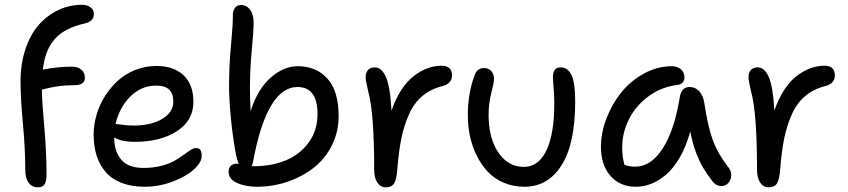

<svg xmlns="http://www.w3.org/2000/svg" viewBox="-20 -780 3587 812"><path d="M141.1 12.2Q115.2 12.2 101.1 -7.1Q86.9 -26.4 86.9 -62Q86.9 -148.9 76.9 -256.8Q66.9 -364.7 66.9 -436Q66.9 -511.2 87.9 -573.2Q108.9 -635.3 144.5 -675.5Q180.2 -715.8 227.3 -737.8Q274.4 -759.8 327.1 -759.8Q346.7 -759.8 361.8 -749.8Q377 -739.7 377 -721.2Q377 -689.9 339.8 -681.2Q293.9 -670.9 261.2 -653.3Q228.5 -635.7 208 -610.6Q187.5 -585.4 176.8 -555.4Q166 -525.4 161.1 -485.8Q225.1 -498 284.2 -498Q310.5 -498 324.7 -485.1Q338.9 -472.2 338.9 -451.2Q338.9 -421.4 299.8 -419.9Q276.4 -419.4 256.3 -418.2Q236.3 -417 220 -414.3Q203.6 -411.6 195.3 -409.9Q187 -408.2 172.9 -404.8Q158.7 -401.4 157.2 -400.9V-395Q157.2 -357.9 167 -247.1Q176.8 -136.2 176.8 -43.9Q176.8 -12.2 168.2 0Q159.7 12.2 141.1 12.2Z M591.8 9.8Q536.6 9.8 494.6 -6.3Q452.6 -22.5 427 -52.2Q401.4 -82 388.7 -121.6Q376 -161.1 376 -210Q376 -251 387.7 -292.5Q399.4 -334 422.6 -371.3Q445.8 -408.7 477.3 -437.7Q508.8 -466.8 551.5 -483.9Q594.2 -501 641.6 -501Q713.9 -501 755.9 -462.2Q797.9 -423.3 797.9 -349.1Q797.9 -270.5 728.3 -225.3Q658.7 -180.2 550.8 -180.2Q491.7 -180.2 462.9 -199.2V-198.2Q462.9 -140.1 492.7 -105Q522.5 -69.8 586.9 -69.8Q627 -69.8 661.1 -78.4Q695.3 -86.9 716.8 -99.4Q738.3 -111.8 755.1 -124.3Q772 -136.7 785.4 -145.3Q798.8 -153.8 808.6 -153.8Q821.8 -153.8 827.4 -145.8Q833 -137.7 833 -120.1Q833 -93.3 799.8 -63.2Q766.6 -33.2 709.5 -11.7Q652.3 9.8 591.8 9.8ZM639.6 -418Q577.6 -418 531.2 -371.8Q484.9 -325.7 468.8 -255.9Q473.1 -255.9 496.6 -252.4Q520 -249 543.9 -249Q618.7 -249 665.8 -277.1Q712.9 -305.2 712.9 -350.1Q712.9 -384.3 695.3 -401.1Q677.7 -418 639.6 -418Z M1066.9 9.8Q1018.6 9.8 982.7 -6.1Q946.8 -22 946.8 -54.2Q946.8 -70.3 956.5 -79.1Q966.3 -87.9 982.9 -87.9Q986.8 -87.9 989.7 -86.9Q982.4 -104 978 -126Q963.9 -201.7 956.3 -282Q948.7 -362.3 948.7 -416Q948.7 -501.5 957 -589.8Q965.3 -678.2 964.8 -711.9Q963.9 -731.9 972.9 -745.4Q981.9 -758.8 999 -758.8Q1022.5 -758.8 1037.6 -739Q1052.7 -719.2 1052.7 -683.1Q1052.7 -652.3 1044.9 -569.6Q1037.1 -486.8 1037.1 -405.8Q1037.1 -362.8 1040 -310.1Q1069.8 -403.8 1125 -451.9Q1180.2 -500 1238.8 -500Q1317.4 -500 1364.7 -447.5Q1412.1 -395 1412.1 -289.1Q1412.1 -221.7 1383.1 -164.3Q1354 -106.9 1305.7 -69.6Q1257.3 -32.2 1195.3 -11.2Q1133.3 9.8 1066.9 9.8ZM1049.8 -94.2Q1048.3 -84.5 1043.9 -77.1H1054.7Q1127.4 -77.1 1187.3 -101.3Q1247.1 -125.5 1284.9 -176.5Q1322.8 -227.5 1322.8 -297.9Q1322.8 -412.1 1237.8 -412.1Q1108.4 -412.1 1049.8 -94.2Z M1611.8 12.2Q1588.9 12.2 1575.7 -8.1Q1562.5 -28.3 1562.5 -61Q1562.5 -302.2 1537.6 -392.1Q1526.4 -438.5 1526.4 -454.1Q1526.4 -472.7 1536.4 -483.9Q1546.4 -495.1 1565.4 -495.1Q1594.2 -495.1 1612.3 -453.9Q1630.4 -412.6 1635.7 -312Q1652.8 -362.3 1677.7 -400.1Q1702.6 -438 1731.2 -459.5Q1759.8 -481 1788.8 -491.5Q1817.9 -502 1847.7 -502Q1891.6 -502 1891.6 -460.9Q1891.6 -426.8 1851.6 -416Q1801.8 -403.8 1766.4 -374Q1731 -344.2 1709.7 -296.6Q1688.5 -249 1677.5 -195.1Q1666.5 -141.1 1660.6 -67.9Q1657.2 -20.5 1646.7 -4.2Q1636.2 12.2 1611.8 12.2Z M2197.3 9.8Q2148.9 9.8 2108.6 -8.1Q2068.4 -25.9 2041 -55.7Q2013.7 -85.4 1994.6 -125Q1975.6 -164.6 1967 -207Q1958.5 -249.5 1958.5 -293.9Q1958.5 -385.3 1987.3 -461.9Q1997.6 -492.2 2027.3 -492.2Q2046.4 -492.2 2057.9 -479.2Q2069.3 -466.3 2069.3 -445.8Q2069.3 -430.7 2057.9 -387.2Q2046.4 -343.8 2046.4 -293Q2046.4 -195.8 2087.6 -135Q2128.9 -74.2 2195.3 -74.2Q2257.3 -74.2 2290.8 -143.6Q2324.2 -212.9 2324.2 -344.2Q2324.2 -375.5 2321.3 -408.2Q2318.4 -440.9 2318.4 -454.1Q2318.4 -495.1 2350.6 -495.1Q2381.3 -495.1 2397 -462.4Q2412.6 -429.7 2412.6 -350.1Q2412.6 -172.9 2355.2 -81.5Q2297.9 9.8 2197.3 9.8Z M2669.4 9.8Q2601.6 9.8 2561.5 -36.4Q2521.5 -82.5 2521.5 -159.2Q2521.5 -219.2 2545.2 -280.3Q2568.8 -341.3 2608.2 -389.9Q2647.5 -438.5 2703.9 -469.2Q2760.3 -500 2821.3 -500Q2844.2 -500 2859.4 -487.3Q2874.5 -474.6 2874.5 -452.1Q2874.5 -439 2866.7 -430.7Q2858.9 -422.4 2844.2 -420.9Q2775.9 -412.1 2721.9 -372.1Q2668 -332 2639.6 -275.1Q2611.3 -218.3 2611.3 -155.8Q2611.3 -115.2 2621.1 -83Q2638.7 -75.2 2667.5 -75.2Q2732.9 -75.2 2782.7 -152.1Q2832.5 -229 2855.5 -372.1Q2863.3 -412.1 2896.5 -412.1Q2920.4 -412.1 2937.3 -393.8Q2954.1 -375.5 2958.5 -345.2Q2972.7 -249.5 2993.4 -190.7Q3014.2 -131.8 3062.5 -69.8Q3072.8 -55.2 3072.5 -38.1Q3072.3 -21 3060.8 -7.1Q3049.3 6.8 3032.2 6.8Q3007.8 6.8 2992.2 -14.2Q2968.3 -46.4 2953.9 -70.3Q2939.5 -94.2 2923.8 -134.5Q2908.2 -174.8 2899.4 -224.1Q2882.3 -162.1 2855.7 -115.7Q2829.1 -69.3 2798.3 -42.7Q2767.6 -16.1 2735.4 -3.2Q2703.1 9.8 2669.4 9.8Z M3231 12.2Q3208 12.2 3194.8 -8.1Q3181.6 -28.3 3181.6 -61Q3181.6 -302.2 3156.7 -392.1Q3145.5 -438.5 3145.5 -454.1Q3145.5 -472.7 3155.5 -483.9Q3165.5 -495.1 3184.6 -495.1Q3213.4 -495.1 3231.4 -453.9Q3249.5 -412.6 3254.9 -312Q3272 -362.3 3296.9 -400.1Q3321.8 -438 3350.3 -459.5Q3378.9 -481 3408 -491.5Q3437 -502 3466.8 -502Q3510.7 -502 3510.7 -460.9Q3510.7 -426.8 3470.7 -416Q3420.9 -403.8 3385.5 -374Q3350.1 -344.2 3328.9 -296.6Q3307.6 -249 3296.6 -195.1Q3285.6 -141.1 3279.8 -67.9Q3276.4 -20.5 3265.9 -4.2Q3255.4 12.2 3231 12.2Z"/></svg>

Font: Shantell Sans Normal
Style: Regular
Weight: 400
Designer: Stephen Nixon, Anya Danilova, Shantell Martin
Foundry: Arrow Type
Version: Version 1.006;[559af2be0]